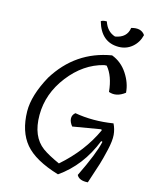

<svg xmlns="http://www.w3.org/2000/svg" viewBox="-134 -1016 884 1105"><g transform="rotate(15 308.0 -464.0)"><path d="M466 -799Q363 -799 330 -915Q339 -923 364 -923Q383 -866 432 -851Q501 -863 509 -923Q566 -939 591 -902Q580 -856 546 -827.5Q512 -799 466 -799ZM206 -118Q242 -92 309 -62Q435 -172 498 -310L494 -315L328 -287Q310 -309 309 -330Q308 -351 326 -366Q433 -347 553 -366Q568 -336 571 -302Q574 -268 561 -211.5Q548 -155 537.5 -121Q527 -87 498 0Q447 4 431 -26Q503 -173 519 -247L511 -249Q448 -89 320 0Q176 -43 116.5 -114Q57 -185 55 -305Q54 -400 121 -522Q235 -707 444 -742Q502 -720 537.5 -666Q573 -612 577 -555Q528 -517 481 -534Q472 -627 429 -677L414 -676Q297 -647 213 -538.5Q129 -430 129 -302.5Q129 -175 206 -118Z"/></g></svg>

Font: Tillana
Style: Regular
Weight: 400
Designer: Lipi Raval (Devanagari, Latin), Jonny Pinhorn (Latin)
Foundry: Indian Type Foundry
Version: Version 2.003;PS 1.0;hotconv 1.0.79;makeotf.lib2.5.61930; tt